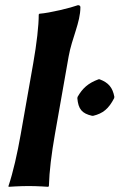

<svg xmlns="http://www.w3.org/2000/svg" viewBox="-20 -718 461 741"><path d="M278.5 -339C282.1 -297 296.1 -280 335.5 -271H339.5C377.1 -280 399.3 -298 420.5 -339L421.4 -344C414.7 -380 399.1 -399 364.4 -412H360.4C319.7 -397 298.2 -377 279.4 -344ZM60 -200C46.8 -125 30.7 -53.5 12.7 0L13.2 3C13.2 3 55.7 0 90.7 0C125 0 166.2 3 166.2 3L168.7 0C170.3 -57 178.7 -124.8 192 -200L244.9 -500C257.4 -570.8 290.3 -631.3 290.3 -690.3C290.3 -695.7 286.4 -698 280.8 -698C253.9 -688 173 -668 132 -665L129.5 -662C129.6 -619.3 121.7 -550 108.3 -474Z"/></svg>

Font: Linux Biolinum O 
Style: Bold Italic
Weight: 700
Designer: Philipp H. Poll
Foundry: Philipp H. Poll
Version: Version 1.3.2